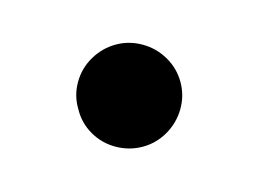

<svg xmlns="http://www.w3.org/2000/svg" viewBox="-38 -435 340 252"><g transform="rotate(-15 132.0 -309.5)"><path d="M62.5 -309.6Q62 -328.1 71.3 -344.2Q80.6 -360.4 96.9 -369.6Q113.3 -378.9 131.8 -378.9Q149.9 -378.9 166 -369.6Q182.1 -360.4 191.7 -344.2Q201.2 -328.1 201.2 -309.6Q201.2 -291 191.7 -274.9Q182.1 -258.8 166 -249.5Q149.9 -240.2 131.8 -240.2Q113.3 -240.2 96.9 -249.5Q80.6 -258.8 71.3 -274.9Q62 -291 62.5 -309.6Z"/></g></svg>

Font: Pretendard Std Medium
Style: Regular
Weight: 500
Designer: Base glyphs from Inter by Rasmus Andersson; Hangeul glyphs from Noto Sans CJK(Source Han Sans) by Jang Soo-young and Kan
Foundry: Kil Hyung-jin
Version: Version 1.309